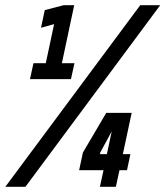

<svg xmlns="http://www.w3.org/2000/svg" viewBox="-64 -720 637 740"><path d="M51.5 -415 65 -476.5H112.5L144.5 -627L94 -613L108.5 -681L181.5 -700H222L174.5 -476.5H223L209.5 -415ZM89 -446H185H137L184.5 -669.5L130.5 -654.5L184.5 -669.5L137 -446H89ZM-43.5 0 476.5 -700H553.5L34 0ZM16 -26.5 498 -676.5ZM321 0 335 -64H241L255.5 -132L345.5 -285H443.5L409.5 -126H438.5L425.5 -64H396.5L382.5 0ZM321 -126H348L367.5 -218H369L322.5 -132.5ZM359.5 -31 372.5 -92.5H408.5H372.5L407 -254.5H358L286 -129.5L278.5 -92.5H372.5ZM278.5 -92.5 286 -129.5 358 -254.5H407L372.5 -92.5Z"/></svg>

Font: Tourney Thin Black
Style: Italic
Weight: 900
Italic angle: -12°
Version: Version 1.015